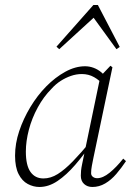

<svg xmlns="http://www.w3.org/2000/svg" viewBox="-20 -733 543 765"><path d="M137 12Q113 12 90.5 0Q68 -12 54 -39.5Q40 -67 40 -113Q40 -161 56.5 -210.5Q73 -260 101 -306.5Q129 -353 164.5 -389Q200 -425 240 -447Q280 -469 319 -469Q336 -469 352.5 -463Q369 -457 383 -445.5Q397 -434 406 -418L391 -395Q377 -413 355 -425.5Q333 -438 306 -438Q284 -438 262.5 -430.5Q241 -423 221.5 -410.5Q202 -398 185 -379Q154 -348 130.5 -305Q107 -262 95 -216Q83 -170 83 -129Q83 -74 101.5 -48Q120 -22 153 -22Q182 -22 210 -39.5Q238 -57 270.5 -90.5Q303 -124 341 -170L348 -163H346Q314 -116 279.5 -76Q245 -36 209.5 -12Q174 12 137 12ZM348 12Q328 12 315 0Q302 -12 302 -33Q302 -43 303 -53.5Q304 -64 307.5 -80.5Q311 -97 317 -126L318 -131L380 -429L383 -432L420 -471L428 -465L352 -103Q349 -88 346 -72.5Q343 -57 343 -43Q343 -34 350 -28.5Q357 -23 367 -23Q390 -23 417 -45Q444 -67 471 -101L482 -91Q464 -64 443.5 -40Q423 -16 399 -2Q375 12 348 12ZM444 -537 343 -676H368L216 -537L205 -547L352 -713H370L457 -546Z"/></svg>

Font: Source Serif 4 48pt Light
Style: Italic
Weight: 300
Italic angle: -12°
Designer: Frank Grießhammer
Foundry: Adobe Systems Incorporated
Version: Version 4.004;hotconv 1.0.116;makeotfexe 2.5.65601